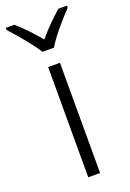

<svg xmlns="http://www.w3.org/2000/svg" viewBox="-180 -818 590 871"><g transform="rotate(-20 115.5 -382.5)"><path d="M143.1 -606C167 -648.9 226.1 -715.8 263.2 -754.9V-765.1H222.2C186.5 -734.4 146 -693.4 114.3 -655.8C83.5 -693.4 44.9 -734.4 9.3 -765.1H-31.7V-754.9C3.9 -715.8 61.5 -648.9 87.4 -606ZM145 -532.2H87.9V0H145Z"/></g></svg>

Font: Noto Reveo Sans
Style: Regular
Weight: 300
Designer: Monotype Design Team
Foundry: Monotype Imaging Inc.
Version: Version 2.007